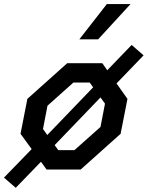

<svg xmlns="http://www.w3.org/2000/svg" viewBox="-52 -830 724 940"><path d="M25 89.5 148.5 -38 176 0H343L538.5 -175L572 -346L518.5 -421.5L651 -559L592.5 -610L473 -486L449 -520.5H277L82 -346L48.5 -175L103 -100L-32.5 39.5ZM158.5 -198.5 180.5 -312.5 307.5 -426H387L404 -402.5L179.5 -169ZM215.5 -119.5 440 -353 462 -322.5 440 -208.5 312.5 -95H233.5ZM336.5 -637.5 471 -810H587L428.5 -637.5Z"/></svg>

Font: Monaspace Krypton Medium
Style: Italic
Weight: 500
Italic angle: -11°
Designer: Riley Cran & the Lettermatic Team
Foundry: Lettermatic
Version: Version 1.101 (Monaspace Krypton)